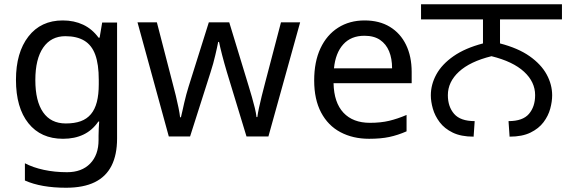

<svg xmlns="http://www.w3.org/2000/svg" viewBox="-20 -642 2660 902"><path d="M275 -546Q328 -546 370.5 -526Q413 -506 443 -465H448L460 -536H530V9Q530 85 504 136.5Q478 188 425 214Q372 240 290 240Q232 240 183.5 231.5Q135 223 97 206V125Q135 145 186 156Q237 167 295 167Q364 167 403.5 126.5Q443 86 443 16V-5Q443 -17 444 -39.5Q445 -62 446 -71H442Q414 -30 372.5 -10Q331 10 276 10Q172 10 113.5 -63Q55 -136 55 -267Q55 -395 113.5 -470.5Q172 -546 275 -546ZM287 -472Q220 -472 183 -418.5Q146 -365 146 -266Q146 -167 182.5 -114.5Q219 -62 289 -62Q330 -62 359 -72.5Q388 -83 407 -105.5Q426 -128 435 -163Q444 -198 444 -246V-267Q444 -340 427.5 -385Q411 -430 376 -451Q341 -472 287 -472Z M1046 -303Q1040 -324 1034 -344.5Q1028 -365 1023.5 -383.5Q1019 -402 1015 -418Q1011 -434 1009 -445H1005Q1003 -434 999.5 -418Q996 -402 991.5 -383Q987 -364 981.5 -343.5Q976 -323 969 -302L873 -1H773L626 -537H717L791 -251Q799 -222 806 -192.5Q813 -163 818.5 -136.5Q824 -110 826 -91H830Q833 -103 837 -121Q841 -139 845.5 -159Q850 -179 855.5 -199Q861 -219 866 -235L961 -537H1057L1149 -235Q1156 -212 1163.5 -186Q1171 -160 1177 -135.5Q1183 -111 1185 -92H1189Q1191 -109 1196.5 -134.5Q1202 -160 1209.5 -190.5Q1217 -221 1225 -251L1300 -537H1390L1241 -1H1138Z M1693 -546Q1762 -546 1811.5 -516Q1861 -486 1887.5 -431.5Q1914 -377 1914 -304V-251H1547Q1549 -160 1593.5 -112.5Q1638 -65 1718 -65Q1769 -65 1808.5 -74.5Q1848 -84 1890 -102V-25Q1849 -7 1809 1.5Q1769 10 1714 10Q1638 10 1579.5 -21Q1521 -52 1488.5 -113.5Q1456 -175 1456 -264Q1456 -352 1485.5 -415Q1515 -478 1568.5 -512Q1622 -546 1693 -546ZM1692 -474Q1629 -474 1592.5 -433.5Q1556 -393 1549 -321H1822Q1822 -367 1808 -401Q1794 -435 1765.5 -454.5Q1737 -474 1692 -474Z M2205 0Q2146 0 2107 -19Q2068 -38 2045.5 -68Q2023 -98 2013.5 -131.5Q2004 -165 2004 -194Q2004 -245 2030 -292.5Q2056 -340 2110.5 -378Q2165 -416 2249 -438V-551H1958V-622H2620V-551H2329V-438Q2414 -416 2468 -378Q2522 -340 2548 -292.5Q2574 -245 2574 -194Q2574 -165 2565 -131.5Q2556 -98 2533.5 -68Q2511 -38 2472 -19Q2433 0 2374 0L2369 -73Q2436 -73 2465 -107Q2494 -141 2494 -195Q2494 -257 2442 -305Q2390 -353 2289 -378Q2188 -353 2136 -305Q2084 -257 2084 -195Q2084 -141 2113.5 -107Q2143 -73 2210 -73Z"/></svg>

Font: gurmukhi115
Style: Regular
Weight: 400
Designer: Jelle Bosma - Monotype Design Team
Foundry: Monotype Imaging Inc.
Version: Version 2.003